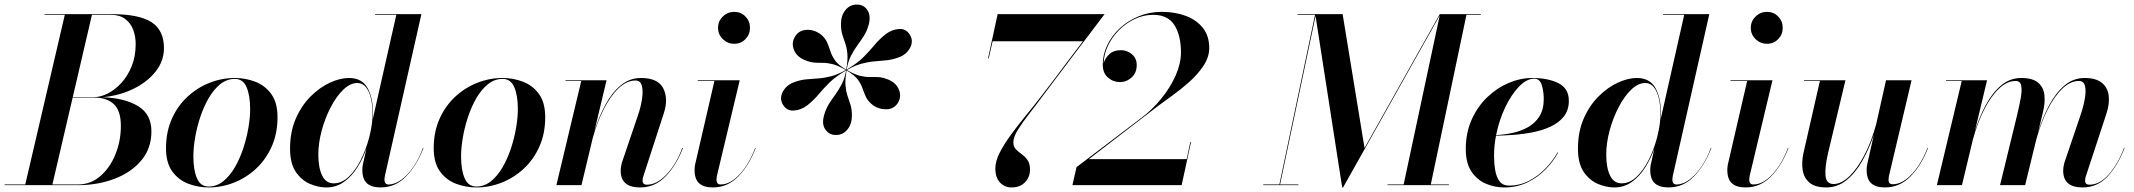

<svg xmlns="http://www.w3.org/2000/svg" viewBox="-66 -812 9357 842"><path d="M276 0H-46V-3H44.8L218.2 -747H129V-750H421Q544.8 -750 598.9 -714.5Q653 -679 653 -601Q653 -543.9 615.9 -497.5Q578.8 -451.1 517.4 -421.6Q456 -392.1 383.2 -385.6Q480.1 -382.4 539.1 -346.9Q598 -311.5 598 -236Q598 -161 553.6 -108.2Q509.1 -55.5 435.8 -27.8Q362.5 0 276 0ZM420 -747H337.2L253.1 -386H346Q374.5 -386 406.3 -401.9Q438.1 -417.9 466 -448.1Q493.9 -478.4 511.4 -521.5Q529 -564.6 529 -619Q529 -652.5 518 -681.7Q507 -710.9 483 -728.9Q459 -747 420 -747ZM464 -260Q464 -326.8 433 -355.4Q402 -384 348 -384H252.6L163.8 -3H276Q331.5 -3 373.9 -39.6Q416.2 -76.1 440.1 -134.8Q464 -193.5 464 -260Z M849 10Q802.5 10 759.6 -6.3Q716.8 -22.6 689.4 -60.3Q662 -98 662 -162Q662 -233.2 687.3 -290.2Q712.6 -347.1 755.6 -387.2Q798.6 -427.4 852.6 -448.7Q906.6 -470 964 -470Q1010.5 -470 1053.4 -453.7Q1096.2 -437.4 1123.6 -399.7Q1151 -362 1151 -298Q1151 -226.8 1125.7 -169.8Q1100.4 -112.9 1057.4 -72.8Q1014.4 -32.6 960.4 -11.3Q906.4 10 849 10ZM849 6Q884.1 6 912.9 -17Q941.6 -40 963.6 -77.8Q985.6 -115.6 1000.6 -160.9Q1015.6 -206.1 1023.3 -251.4Q1031 -296.8 1031 -334Q1031 -392.5 1015.5 -429.2Q1000 -466 964 -466Q928.9 -466 900.1 -443Q871.4 -420 849.4 -382.2Q827.4 -344.4 812.4 -299.1Q797.4 -253.9 789.7 -208.6Q782 -163.2 782 -126Q782 -67.5 797.5 -30.8Q813 6 849 6Z M1570 -314Q1570 -303.1 1569.1 -291.1L1672 -747H1579V-750H1782L1622 -41Q1621.2 -36.5 1620.6 -31.6Q1620 -26.8 1620 -23Q1620 -14.8 1624.1 -8.9Q1628.2 -3 1638 -3Q1666 -3 1694.6 -24.1Q1723.1 -45.1 1747.8 -81.6Q1772.5 -118 1789 -164L1791 -163Q1762.5 -88 1715.4 -39Q1668.2 10 1603 10Q1563.2 10 1543.1 -8.2Q1523 -26.5 1523 -67Q1523 -77 1525 -89L1541.2 -161Q1525.6 -116.8 1501 -77.7Q1476.4 -38.6 1442.5 -14.3Q1408.6 10 1365 10Q1330.5 10 1293.6 -5.4Q1256.8 -20.9 1231.4 -57.9Q1206 -95 1206 -160Q1206 -235 1231.6 -292.8Q1257.1 -350.5 1297.1 -390Q1337.1 -429.5 1381.6 -449.8Q1426.1 -470 1464 -470Q1521 -470 1545.5 -426.5Q1570 -383 1570 -314ZM1568 -314Q1568 -348.5 1561.1 -379.1Q1554.1 -409.8 1539.3 -428.9Q1524.5 -448 1501 -448Q1469.5 -448 1439.1 -418.4Q1408.6 -388.8 1384 -341.2Q1359.4 -293.8 1344.7 -239Q1330 -184.2 1330 -134Q1330 -77 1346.6 -42.5Q1363.2 -8 1397 -8Q1432.9 -8 1463 -36.6Q1493.1 -65.1 1515.7 -109.9Q1538.2 -154.6 1551.4 -203.1L1555.2 -218.1Q1568 -270.8 1568 -314Z M2023 10Q1976.5 10 1933.6 -6.3Q1890.8 -22.6 1863.4 -60.3Q1836 -98 1836 -162Q1836 -233.2 1861.3 -290.2Q1886.6 -347.1 1929.6 -387.2Q1972.6 -427.4 2026.6 -448.7Q2080.6 -470 2138 -470Q2184.5 -470 2227.4 -453.7Q2270.2 -437.4 2297.6 -399.7Q2325 -362 2325 -298Q2325 -226.8 2299.7 -169.8Q2274.4 -112.9 2231.4 -72.8Q2188.4 -32.6 2134.4 -11.3Q2080.4 10 2023 10ZM2023 6Q2058.1 6 2086.9 -17Q2115.6 -40 2137.6 -77.8Q2159.6 -115.6 2174.6 -160.9Q2189.6 -206.1 2197.3 -251.4Q2205 -296.8 2205 -334Q2205 -392.5 2189.5 -429.2Q2174 -466 2138 -466Q2102.9 -466 2074.1 -443Q2045.4 -420 2023.4 -382.2Q2001.4 -344.4 1986.4 -299.1Q1971.4 -253.9 1963.7 -208.6Q1956 -163.2 1956 -126Q1956 -67.5 1971.5 -30.8Q1987 6 2023 6Z M2483 -457H2414V-460H2594L2540.9 -237.8Q2560.9 -301.2 2589.7 -354.1Q2618.5 -406.9 2657.1 -438.4Q2695.8 -470 2745 -470Q2819.2 -470 2842.6 -424.8Q2866 -379.5 2845 -315L2755 -38Q2752 -29 2752 -20Q2752 -2 2771 -2Q2814.5 -2 2857.1 -46.9Q2899.8 -91.8 2926 -163H2929Q2900.5 -88 2853.4 -39Q2806.2 10 2741 10Q2656 10 2656 -63Q2656 -74.2 2657.8 -83.1Q2659.5 -92 2661 -98L2732 -307Q2745 -345.5 2749.9 -380.3Q2754.9 -415.1 2748.4 -437.1Q2742 -459 2721 -459Q2682 -459 2646.2 -424.5Q2610.4 -390 2581.2 -332.4Q2552 -274.8 2533.1 -205.4L2484 0H2374Z M3083 -690Q3083 -719.2 3103.9 -739.6Q3124.8 -760 3154 -760Q3183.2 -760 3203.1 -739.6Q3223 -719.2 3223 -690Q3223 -660.8 3203.1 -640.4Q3183.2 -620 3154 -620Q3124.8 -620 3103.9 -640.4Q3083 -660.8 3083 -690ZM3248 -163Q3219.5 -88 3172.4 -39Q3125.2 10 3060 10Q3020.2 10 3000.1 -8.2Q2980 -26.5 2980 -67Q2980 -77 2982 -89L3067 -457H2994V-460H3178L3078 -41Q3077.2 -36.5 3076.6 -31.6Q3076 -26.8 3076 -23Q3076 -14.8 3080.1 -8.9Q3084.2 -3 3094 -3Q3136.8 -3 3178.2 -48.2Q3219.8 -93.5 3246 -164Z M3548 -307Q3555.8 -334.9 3569.4 -356.4Q3583 -377.9 3598.1 -398.5Q3613.2 -419.1 3625.9 -443.9Q3638.6 -468.8 3644.5 -503.1Q3597.6 -475.8 3571.1 -449.4Q3544.6 -423.1 3523.8 -398Q3502.9 -372.9 3473 -349Q3445.2 -328.8 3414.4 -327.1Q3383.5 -325.5 3367 -354Q3351.2 -381 3367.4 -410.5Q3383.5 -440 3418 -452Q3444.5 -461.8 3469.9 -464Q3495.2 -466.2 3521.8 -468.1Q3548.4 -469.9 3578.2 -477.4Q3608 -484.9 3643.2 -505Q3608.2 -525.1 3584.6 -530.9Q3560.9 -536.6 3542.3 -536.4Q3523.8 -536.1 3504.8 -537.5Q3485.8 -538.9 3460 -550Q3427.8 -564.2 3415.9 -593.1Q3404 -622 3419 -649Q3435.5 -678.2 3468.1 -680.9Q3500.8 -683.5 3530 -664Q3552.4 -646.4 3560.9 -627.1Q3569.4 -607.8 3575.6 -587.5Q3581.8 -567.2 3596.2 -546.8Q3610.6 -526.4 3645.1 -506.5Q3652.5 -549.1 3650.1 -575.6Q3647.8 -602.1 3641 -621.2Q3634.2 -640.4 3628.1 -659.6Q3622 -678.9 3622 -707Q3622 -743.8 3641.6 -767.9Q3661.2 -792 3692 -792Q3721.2 -792 3737.5 -768.4Q3753.8 -744.8 3744 -705Q3736.5 -677 3722.9 -655.4Q3709.2 -633.9 3693.9 -613.1Q3678.6 -592.2 3665.8 -567.2Q3653 -542.1 3647.2 -507.2Q3693.8 -534.6 3720.4 -561.3Q3747.1 -588 3768.2 -613.6Q3789.2 -639.1 3819 -663Q3846.8 -683.2 3877.6 -684.9Q3908.5 -686.5 3925 -658Q3940.8 -631 3924.6 -601.5Q3908.5 -572 3874 -560Q3847.5 -550.2 3822 -547.7Q3796.5 -545.1 3769.7 -542.9Q3742.9 -540.8 3712.9 -532.9Q3683 -525.1 3647.8 -505Q3682.8 -484.9 3706.5 -479.3Q3730.2 -473.8 3748.9 -474.2Q3767.5 -474.8 3786.7 -473.8Q3805.9 -472.8 3832 -462Q3864.2 -447.8 3876.1 -418.9Q3888 -390 3873 -363Q3856.5 -334.5 3823.6 -332.9Q3790.8 -331.2 3763 -350Q3740.6 -367.5 3731.9 -386.2Q3723.1 -404.9 3716.6 -424.3Q3710 -443.8 3695.3 -463.6Q3680.6 -483.4 3646.5 -503.1Q3639.5 -461.4 3642 -435.2Q3644.5 -409.1 3651.2 -390.2Q3657.9 -371.2 3663.9 -352.1Q3670 -332.9 3670 -305Q3670 -268.2 3650.4 -244.1Q3630.8 -220 3600 -220Q3570.8 -220 3553.8 -243.6Q3536.8 -267.2 3548 -307Z M4299 -74Q4299 -105.1 4318.5 -143.2Q4338 -181.2 4368.9 -223.1Q4399.8 -265 4434.8 -307.8Q4469.9 -350.5 4501 -391Q4526.5 -423.5 4557.2 -464.3Q4587.9 -505.1 4620.2 -548.3Q4652.5 -591.5 4683 -631H4287L4270 -556H4267L4309 -750H4778Q4778 -750 4759.8 -725.9Q4741.5 -701.8 4711.6 -662.2Q4681.6 -622.8 4646.1 -575.8Q4610.6 -528.8 4575.4 -482.1Q4540.2 -435.5 4512 -398Q4478 -352 4447.3 -312.7Q4416.6 -273.4 4397.3 -241.9Q4378 -210.5 4378 -188Q4378 -168.9 4389 -157.5Q4400 -146.1 4414.5 -135.9Q4429 -125.6 4440 -110.3Q4451 -95 4451 -68Q4451 -35.8 4429.2 -12.9Q4407.5 10 4370 10Q4340 10 4319.5 -11.4Q4299 -32.8 4299 -74Z M4774 -533Q4778.5 -554.8 4797.8 -573.4Q4817 -592 4850 -592Q4877 -592 4898 -574.1Q4919 -556.2 4919 -527Q4919 -492.5 4896.6 -472.2Q4874.2 -452 4845 -452Q4815.8 -452 4792.9 -471.8Q4770 -491.5 4770 -529Q4770 -572.9 4789.9 -614.2Q4809.8 -655.5 4845.1 -688.4Q4880.5 -721.2 4927.6 -740.6Q4974.6 -760 5029 -760Q5087.5 -760 5134.6 -742.2Q5181.8 -724.4 5209.4 -689.2Q5237 -654 5237 -602Q5237 -561.5 5211.9 -523.8Q5186.9 -486 5149.6 -452.8Q5112.4 -419.6 5074.8 -392.7Q5037.1 -365.8 5012 -347L4709 -114H5138L5154 -189H5157L5116 0H4637L4655 -79L4938 -294Q4987.5 -331 5027.1 -379.9Q5066.8 -428.9 5089.9 -481.4Q5113 -534 5113 -582Q5113 -657 5084.2 -702Q5055.5 -747 4991 -747Q4948.6 -747 4909.8 -728.5Q4871 -710 4840.5 -679Q4810 -648 4792.2 -610Q4774.4 -572 4774 -533Z M5474 -3H5544.6L5701 -747H5624V-750H5822L5918 -163L6248 -750H6428V-747H6365L6208.6 -3H6288V0H6019V-3H6089.6L6247.8 -744.2L5824 10H5820L5703.2 -741.8L5547.6 -3H5628V0H5474Z M6486 -130Q6486 -96 6491.1 -65.8Q6496.1 -35.6 6510.3 -16.8Q6524.5 2 6552 2Q6598 2 6638.6 -18.8Q6679.2 -39.6 6711.4 -72.8Q6743.5 -106 6764 -143H6767Q6746.5 -104.5 6712.3 -69.4Q6678.1 -34.4 6632.3 -12.2Q6586.5 10 6531 10Q6487.5 10 6448.9 -7Q6410.2 -24 6386.1 -61Q6362 -98 6362 -158Q6362 -229.6 6387.8 -287.2Q6413.5 -344.8 6456.1 -385.6Q6498.8 -426.5 6550.2 -448.2Q6601.6 -470 6653 -470Q6723.5 -470 6768.8 -447Q6814 -424 6814 -370Q6814 -329 6792.5 -301.6Q6771 -274.2 6735.6 -257.6Q6700.2 -240.9 6657.8 -232.3Q6615.2 -223.8 6572.6 -220.7Q6530 -217.6 6494.6 -217.1Q6486 -172.2 6486 -130ZM6662 -467Q6629 -467 6595.4 -432.2Q6561.8 -397.5 6534.9 -341.1Q6508 -284.6 6495.1 -219.6Q6529.9 -221.2 6566.4 -228.9Q6603 -236.6 6634.2 -253.9Q6665.5 -271.2 6684.8 -301.4Q6704 -331.5 6704 -378Q6704 -410.2 6695.4 -438.6Q6686.8 -467 6662 -467Z M7218 -314Q7218 -303.1 7217.1 -291.1L7320 -747H7227V-750H7430L7270 -41Q7269.2 -36.5 7268.6 -31.6Q7268 -26.8 7268 -23Q7268 -14.8 7272.1 -8.9Q7276.2 -3 7286 -3Q7314 -3 7342.6 -24.1Q7371.1 -45.1 7395.8 -81.6Q7420.5 -118 7437 -164L7439 -163Q7410.5 -88 7363.4 -39Q7316.2 10 7251 10Q7211.2 10 7191.1 -8.2Q7171 -26.5 7171 -67Q7171 -77 7173 -89L7189.2 -161Q7173.6 -116.8 7149 -77.7Q7124.4 -38.6 7090.5 -14.3Q7056.6 10 7013 10Q6978.5 10 6941.6 -5.4Q6904.8 -20.9 6879.4 -57.9Q6854 -95 6854 -160Q6854 -235 6879.6 -292.8Q6905.1 -350.5 6945.1 -390Q6985.1 -429.5 7029.6 -449.8Q7074.1 -470 7112 -470Q7169 -470 7193.5 -426.5Q7218 -383 7218 -314ZM7216 -314Q7216 -348.5 7209.1 -379.1Q7202.1 -409.8 7187.3 -428.9Q7172.5 -448 7149 -448Q7117.5 -448 7087.1 -418.4Q7056.6 -388.8 7032 -341.2Q7007.4 -293.8 6992.7 -239Q6978 -184.2 6978 -134Q6978 -77 6994.6 -42.5Q7011.2 -8 7045 -8Q7080.9 -8 7111 -36.6Q7141.1 -65.1 7163.7 -109.9Q7186.2 -154.6 7199.4 -203.1L7203.2 -218.1Q7216 -270.8 7216 -314Z M7612 -690Q7612 -719.2 7632.9 -739.6Q7653.8 -760 7683 -760Q7712.2 -760 7732.1 -739.6Q7752 -719.2 7752 -690Q7752 -660.8 7732.1 -640.4Q7712.2 -620 7683 -620Q7653.8 -620 7632.9 -640.4Q7612 -660.8 7612 -690ZM7777 -163Q7748.5 -88 7701.4 -39Q7654.2 10 7589 10Q7549.2 10 7529.1 -8.2Q7509 -26.5 7509 -67Q7509 -77 7511 -89L7596 -457H7523V-460H7707L7607 -41Q7606.2 -36.5 7605.6 -31.6Q7605 -26.8 7605 -23Q7605 -14.8 7609.1 -8.9Q7613.2 -3 7623 -3Q7665.8 -3 7707.2 -48.2Q7748.8 -93.5 7775 -164Z M8027 -460 7950 -137Q7936.5 -77.8 7939.6 -41.4Q7942.8 -5 7975 -5Q8009 -5 8044.3 -38.9Q8079.6 -72.9 8110.4 -132.2Q8141.2 -191.5 8161.9 -267.5L8205 -460H8317L8218 -41Q8217.2 -36.5 8216.6 -31.6Q8216 -26.8 8216 -23Q8216 -4 8234 -4Q8265 -4 8294 -26.3Q8323 -48.6 8347 -85.1Q8371 -121.5 8387 -164L8389 -163Q8360.5 -88 8312.9 -39Q8265.2 10 8200 10Q8160.2 10 8140.1 -8.2Q8120 -26.5 8120 -67Q8120 -77 8122 -89L8151.6 -221.2Q8130.2 -157.6 8100.2 -105.1Q8070.1 -52.6 8030.9 -21.3Q7991.8 10 7943 10Q7894.5 10 7869.8 -10.7Q7845.1 -31.4 7839.6 -65.7Q7834 -100 7843 -141L7915 -457H7845V-460Z M8815 0H8705L8780 -308Q8789.5 -347.5 8795.7 -381.4Q8801.9 -415.4 8797.9 -436.2Q8794 -457 8773 -457Q8735.6 -457 8700.1 -423.1Q8664.6 -389.2 8635 -330.8Q8605.4 -272.2 8585.5 -198.5L8538 0H8428L8537 -457H8468V-460H8648L8594.8 -237.4Q8614.5 -299.9 8643.2 -352.8Q8671.9 -405.8 8710.3 -437.9Q8748.8 -470 8798 -470Q8847.5 -470 8871.5 -449.9Q8895.5 -429.9 8899.5 -395.7Q8903.5 -361.5 8893 -319L8872.4 -234.6Q8892.5 -298.2 8921.2 -351.8Q8950 -405.4 8988.4 -437.7Q9026.8 -470 9076 -470Q9125.5 -470 9151.2 -449.2Q9176.9 -428.4 9181.4 -393.2Q9186 -358 9172 -315L9081 -38Q9078 -29 9078 -20Q9078 -2 9097 -2Q9142.8 -2 9183.1 -48.5Q9223.5 -95 9249 -164L9251 -163Q9222.5 -88 9177.4 -39Q9132.2 10 9067 10Q8982 10 8982 -63Q8982 -74.2 8983.8 -83.1Q8985.5 -92 8987 -98L9058 -307Q9071 -345.5 9076.9 -379.8Q9082.9 -414.1 9077.4 -435.6Q9072 -457 9051 -457Q9013.1 -457 8977.7 -422.8Q8942.2 -388.5 8912.8 -329.9Q8883.4 -271.4 8863.5 -198.5Z"/></svg>

Font: Bodoni* 72 Medium
Style: Italic
Weight: 500
Italic angle: -13°
Version: Version 1.002; ttfautohint (v0.97) -l 8 -r 50 -G 200 -x 14 -